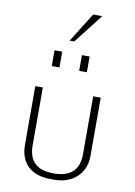

<svg xmlns="http://www.w3.org/2000/svg" viewBox="-103 -1028 775 1104"><g transform="rotate(10 284.0 -476.0)"><path d="M93 -158C93 -44 165 11 270 11H298C391 11 475 -49 475 -158V-500H431V-162C431 -63 374 -24 284 -24C197 -24 137 -59 137 -162V-500H93ZM211 -630V-722H166V-630ZM371 -630V-722H326V-630ZM402 -963H349L242 -792H269Z"/></g></svg>

Font: Perun ExtraLight
Style: Regular
Weight: 200
Foundry: Copyright (c) Stefan Peev, Context Ltd, 2016
Version: Version 1.089